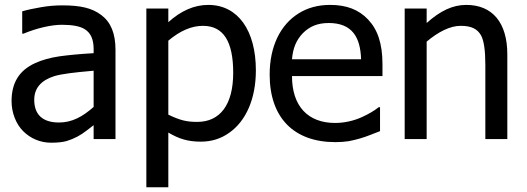

<svg xmlns="http://www.w3.org/2000/svg" viewBox="-20 -581 2202 802"><path d="M371.1 0H462.4V-373C462.4 -441.4 442.9 -488.3 403.3 -518.1C363.8 -547.9 315.9 -558.6 239.3 -558.6C211.4 -558.6 181.6 -556.2 150.9 -550.8C120.1 -545.4 93.8 -540 72.8 -533.7V-440.4H78.1C134.3 -463.9 195.3 -477.5 238.8 -477.5C283.2 -477.5 314.9 -471.2 334 -459C358.9 -443.8 371.1 -416.5 371.1 -376.5V-358.9C314 -355.5 266.6 -351.1 228 -345.7C189.5 -339.8 155.8 -330.6 127.9 -317.9C59.6 -287.1 28.3 -234.9 28.3 -158.2C28.3 -109.9 46.9 -63 76.7 -33.2C107.9 -2 148.9 15.1 193.8 15.1C220.7 15.1 242.2 12.7 257.8 8.3C288.6 -1 316.4 -15.6 341.3 -35.2C352.5 -43.9 362.3 -51.8 371.1 -58.1ZM371.1 -134.3C324.7 -93.3 280.8 -69.3 226.6 -69.3C158.7 -69.3 123 -101.6 123 -164.1C123 -212.4 151.4 -245.6 207.5 -263.2C240.7 -272.9 294.4 -278.8 361.3 -284.7L371.1 -285.6Z M1048.8 -287.1C1048.8 -453.6 974.1 -560.5 850.1 -560.5C792 -560.5 736.3 -536.6 683.1 -488.3V-545.4H591.3V201.2H683.1V-27.3C728 -0.5 766.1 10.7 818.8 10.7C863.3 10.7 902.8 -1.5 937.5 -26.4C1007.3 -75.2 1048.8 -168 1048.8 -287.1ZM954.1 -276.9C954.1 -143.6 899.4 -71.8 803.7 -71.8C781.7 -71.8 762.2 -73.7 745.1 -78.1C728 -82.5 707 -90.3 683.1 -102.1V-411.1C732.4 -452.6 780.3 -473.1 827.6 -473.1C915 -473.1 954.1 -405.3 954.1 -276.9Z M1380.9 12.7C1401.9 12.7 1420.4 11.2 1436 8.8C1467.8 2.9 1498 -5.9 1527.3 -17.6L1567.4 -33.2V-133.3H1562C1543.9 -118.7 1520.5 -105 1491.7 -91.8C1458.5 -76.7 1418.9 -67.4 1379.9 -67.4C1266.1 -67.4 1199.7 -137.7 1199.7 -263.2H1577.6V-313C1577.6 -398.4 1557.6 -457.5 1517.1 -500C1478 -541 1427.2 -560.5 1358.9 -560.5C1309.1 -560.5 1265.1 -548.8 1227.1 -524.9C1150.9 -477.5 1106.4 -386.7 1106.4 -269.5C1106.4 -89.8 1207 12.7 1380.9 12.7ZM1199.7 -333.5C1203.6 -379.9 1217.3 -413.1 1244.6 -441.9C1273.4 -470.7 1306.2 -484.9 1353.5 -484.9C1400.4 -484.9 1435.1 -470.7 1457 -442.9C1476.6 -418 1486.8 -381.8 1488.3 -333.5Z M2099.1 -354C2099.1 -486.8 2036.6 -560.5 1927.7 -560.5C1870.6 -560.5 1818.8 -535.6 1762.2 -484.9V-545.4H1670.4V0H1762.2V-407.2C1811 -448.2 1860.4 -473.1 1903.8 -473.1C1949.2 -473.1 1974.1 -460.4 1989.7 -432.6C2001.5 -410.6 2007.3 -369.6 2007.3 -310.5V0H2099.1Z"/></svg>

Font: SG Kara Light
Style: Regular
Weight: 400
Designer: Damoon Khanjanzadeh
Version: Version 1.000